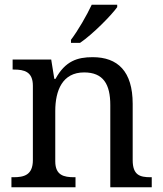

<svg xmlns="http://www.w3.org/2000/svg" viewBox="-20 -786 685 806"><path d="M278 -619V-606H316C369 -642 447 -721 472 -756V-766H365C344 -721 307 -657 278 -619ZM28 0H297V-42H292C248 -42 212 -50 212 -109V-320C212 -406 242 -482 333 -482C414 -482 443 -432 443 -345V0H617V-42H612C567 -42 537 -51 537 -114V-350C537 -487 474 -546 369 -546C305 -546 254 -530 213 -455H208L195 -536H33V-494H38C82 -494 118 -485 118 -426V-114C118 -51 81 -42 36 -42H28Z"/></svg>

Font: Noto Fangsong KSS Rotated
Style: Regular
Weight: 400
Designer: LIU Zhao, ZHANG Congyu, Kushim JIANG
Foundry: Guyu Beijing Co. Ltd.
Version: Version 1.000;November 16, 2022;FontCreator 11.5.0.2427 64-b